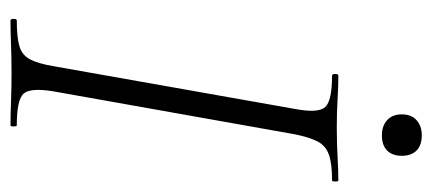

<svg xmlns="http://www.w3.org/2000/svg" viewBox="-249 -575 824 366"><g transform="rotate(90 163.0 -392.0)"><path d="M19 0Q16 0 16 -6Q16 -12 19 -12Q51 -12 68 -17Q85 -22 93 -37Q101 -52 106 -81L188 -544Q196 -587 184 -600Q172 -613 124 -613Q121 -613 121 -619Q121 -625 124 -625Q144 -625 169 -623.5Q194 -622 222 -622Q254 -622 279.5 -623.5Q305 -625 324 -625Q326 -625 326 -619Q326 -613 324 -613Q292 -613 275 -607Q258 -601 250 -586Q242 -571 236 -542L154 -81Q147 -38 158.5 -25Q170 -12 219 -12Q221 -12 221 -6Q221 0 219 0Q199 0 174 -1Q149 -2 118 -2Q90 -2 64.5 -1Q39 0 19 0ZM238 -708Q220 -708 209 -718Q198 -728 198 -746Q198 -764 209 -774Q220 -784 238 -784Q257 -784 267 -774Q277 -764 277 -746Q277 -728 267 -718Q257 -708 238 -708Z"/></g></svg>

Font: Cormorant Garamond Light Light
Style: Italic
Weight: 300
Italic angle: -10°
Version: Version 4.001